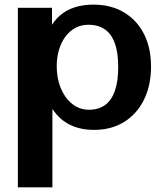

<svg xmlns="http://www.w3.org/2000/svg" viewBox="-20 -538 707 821"><path d="M56.4 263V-504.7H202.3V-297.6L161.9 -328.3Q182.2 -424.2 235.8 -471.2Q289.4 -518.2 379.8 -518.2Q454.4 -518.2 509.7 -485.4Q565 -452.6 595.4 -393.2Q625.8 -333.9 625.8 -253.7Q625.8 -172.6 595.6 -111.4Q565.3 -50.3 510.6 -16.4Q455.8 17.4 382.1 17.4Q322.9 17.4 278.6 -4.7Q234.2 -26.8 205.4 -70.5Q176.7 -114.1 164.6 -178.4L204.1 -209.9V263ZM360 -68.7Q400.7 -68.7 428.6 -88.4Q456.5 -108.2 471 -148.8Q485.4 -189.4 485.4 -251.1Q485.4 -297.8 477.2 -331.9Q469 -366.1 452.9 -388.3Q436.8 -410.6 412.9 -421.4Q389 -432.2 357.9 -432.2Q327.4 -432.2 302.5 -418.8Q277.6 -405.3 259.8 -381.4Q241.9 -357.4 232.3 -325.2Q222.6 -293 222.6 -255.3Q222.6 -216.1 232.6 -182.1Q242.6 -148.2 261 -122.8Q279.4 -97.3 304.4 -83Q329.4 -68.7 360 -68.7Z"/></svg>

Font: Russolo 10pt ExtraLight
Style: Regular
Weight: 200
Designer: Micah Stupak-Hahn
Version: Version 1.000